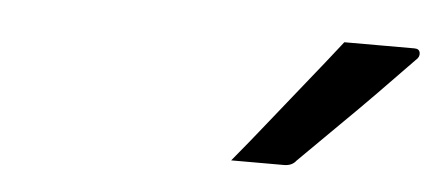

<svg xmlns="http://www.w3.org/2000/svg" viewBox="-29 -870 657 283"><g transform="rotate(5 300.0 -729.0)"><path d="M471 -823Q500 -823 524 -823Q548 -823 575 -823Q582 -823 583 -817Q584 -811 578 -806Q550 -777 525.5 -752Q501 -727 475 -701.5Q449 -676 416 -643Q413 -639 408.5 -637Q404 -635 398 -635Q379 -635 358.5 -635Q338 -635 320 -635Q345 -665 370 -696.5Q395 -728 420.5 -759.5Q446 -791 471 -823Z"/></g></svg>

Font: Rec Mono Linear
Style: Italic
Weight: 400
Italic angle: -10°
Monospace: yes
Version: Version 1.085; ttfautohint (v1.8.4.7-5d5b)